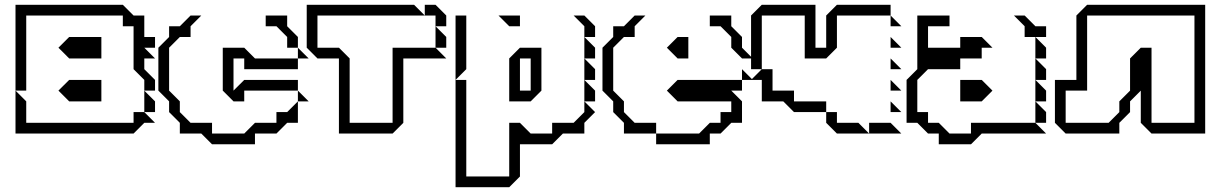

<svg xmlns="http://www.w3.org/2000/svg" viewBox="-20 -560 5107 805"><path d="M270 -315 225 -360 270 -405H405V-315ZM45 -180V-540H495L540 -495H585V-405H630V-360H585L630 -315H585V-270L630 -225V-180H585V-225L540 -270V-450H495V-495H90V-180ZM585 -90V-180L630 -135V-90ZM45 0V-180L90 -135V-45H540V-90H585L630 -45H585L540 0ZM225 -180 270 -225H405V-135H270Z M1094 -450V-495H1184V-450L1229 -405V-360H1184V-405L1139 -450ZM1229 -315V-360L1274 -315ZM914 -180V-360H1004L1049 -315H1229V-270H1004V-315H959V-180L1004 -225H1229V-180H1004V-135H959ZM734 0V-45L689 -90V-135L644 -180V-360L689 -405V-450H734L779 -495H824L779 -450V-405H734L689 -360V-180L734 -135V-90L779 -45H869V0H1004L1049 -45H1139V-90H1184L1229 -135V-45H1184L1139 0H1049V45H869L824 0ZM1229 -135V-180L1274 -135Z M1761 -495V-540H1806L1851 -495V-450H1806V-495ZM1806 -360V-450L1851 -405V-360ZM1401 0V-315H1311L1266 -360V-540H1716L1761 -495H1311V-360H1401L1446 -315V-45H1626V-360H1806L1851 -315H1671V-45L1626 0Z M2430 -405V-450L2385 -495H2430L2475 -450V-405ZM2115 -450 2070 -495H2160V-450ZM2430 -315V-405L2475 -360V-315ZM2430 -225V-315L2475 -270V-225ZM1890 -225V-495H1935V-270ZM2430 -135V-225L2475 -180V-135ZM2115 -135V-315L2160 -360H2250V-180L2205 -135ZM1890 -225H1935V180H2115V-45H2160L2205 0H2295V-45H2385L2430 -90V-135L2475 -90L2430 -45V0H2340L2295 45H2160V180L2115 225H1890ZM2205 -180V-315H2160V-180Z M2956 -450V-495H3046V-450L3091 -405V-360L3136 -315H3091L3046 -360V-405L3001 -450ZM2596 0V-45L2551 -90V-135L2506 -180V-360L2551 -405V-450H2596L2641 -495H2686L2641 -450V-405H2596L2551 -360V-180L2596 -135V-90L2641 -45H2731V0ZM2821 -315 2776 -360 2821 -405H2866V-315ZM3091 -225V-270L3136 -225ZM2731 45V0H2911L2956 -45H3001V-90H3046V-135H2821L2776 -180L2821 -225H3091V-180H3046L3091 -135V-45H3046L3001 0H2956V45Z M3714 -450V-495L3759 -450ZM3129 -270V-495L3174 -540H3399V-360H3444V-495L3489 -540H3714V-495H3489V-360L3444 -315H3354V-495H3174V-270ZM3714 -360V-405L3759 -360ZM3714 -270V-315L3759 -270ZM3174 -135V-225H3129L3174 -270H3219V-180H3309V-135H3444V-90H3309L3264 -135ZM3714 -180V-225L3759 -180ZM3714 -90V-135L3759 -90ZM3444 -45V-90H3489V-45H3579L3624 0H3489ZM3624 0V-45H3714L3759 0Z M4276 -405V-450L4231 -495H4276L4321 -450H4366V-405ZM4321 -315V-405L4366 -360V-315ZM4321 -225V-315L4366 -270V-225ZM4321 -135V-225L4366 -180V-135ZM4321 -45V-135L4366 -90V-45ZM3781 -45V-225L3826 -270V-495H3961V-450H3871V-360H4006V-405H4096L4141 -360H4096V-315H4006V-270H3871L3826 -225V-90H3871V-45H3916L3961 0H4051V-45H4321L4366 0H4096L4051 45H3916V0H3871L3826 -45ZM4006 -135V-225H4096L4141 -180L4096 -135Z M4448 -180V-45H4628L4673 -90V-135L4718 -180V-315L4763 -360H4808V-45H4988V-495H4538V-180ZM4403 -45V-225H4493V-495L4538 -540H5033V0H4808L4763 -45V-180L4718 -135V-90L4673 -45V0H4448Z"/></svg>

Font: Rubik Iso
Style: Regular
Weight: 400
Designer: Hubert and Fischer, NaN
Foundry: Hubert and Fischer, NaN
Version: Version 2.200